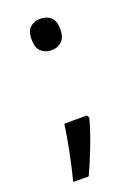

<svg xmlns="http://www.w3.org/2000/svg" viewBox="-131 -606 556 780"><g transform="rotate(-20 147.0 -215.5)"><path d="M190 -116 197 -105Q188 -70 174.5 -32Q161 6 145.5 44Q130 82 113 119H46Q61 60 73.5 -2Q86 -64 93 -116ZM147 -414Q121 -414 103 -430Q85 -446 85 -482Q85 -520 103 -535Q121 -550 147 -550Q173 -550 191 -535Q209 -520 209 -482Q209 -446 191 -430Q173 -414 147 -414Z"/></g></svg>

Font: gurmukhi15
Style: Book
Weight: 400
Designer: Jelle Bosma - Monotype Design Team
Foundry: Monotype Imaging Inc.
Version: Version 2.003